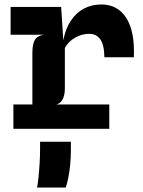

<svg xmlns="http://www.w3.org/2000/svg" viewBox="-20 -577 640 860"><path d="M40 0V-109H469.5V0ZM27.5 -421.5V-546H226.5V-421.5ZM125 -10V-339.5Q125 -380 136.5 -398.8Q148 -417.5 178 -421.5L125 -454V-546H254L263.5 -396.5Q273.5 -448.5 297.2 -484.2Q321 -520 356 -538.5Q391 -557 434 -557Q507 -557 545.8 -496.2Q584.5 -435.5 579.5 -320.5H447.5Q447 -375.5 429.5 -400.5Q412 -425.5 379.5 -425.5Q346 -425.5 315.8 -408Q285.5 -390.5 270.5 -362V-180.5Q270.5 -151 260.8 -132.5Q251 -114 232.5 -109L270.5 -82L272 -10ZM146 263Q149.5 245.5 152.5 216.5Q155.5 187.5 157.5 153.8Q159.5 120 159.5 89.5V58H297.5V94.5Q297.5 130 294.2 162Q291 194 285.8 219.8Q280.5 245.5 274.5 263Z"/></svg>

Font: Spline Sans Mono
Style: Regular
Weight: 400
Monospace: yes
Designer: Eben Sorkin, Mirko Velimirovic
Foundry: Sorkin Type
Version: Version 1.004